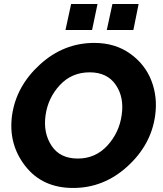

<svg xmlns="http://www.w3.org/2000/svg" viewBox="-20 -927 807 953"><path d="M305 -778 333 -907H464L437 -778ZM510 -778 538 -907H668L642 -778ZM343 6Q190 6 105 -103.5Q20 -213 40 -356Q61 -500 178.5 -607Q296 -714 448 -714Q551 -714 625.5 -661Q700 -608 731.5 -526.5Q763 -445 750 -353Q730 -208 612.5 -101Q495 6 343 6ZM584 -356Q597 -444 554.5 -506Q512 -568 425 -568Q336 -568 277 -504.5Q218 -441 206 -354Q194 -267 236 -203.5Q278 -140 366 -140Q454 -140 513 -204.5Q572 -269 584 -356Z"/></svg>

Font: Raleway-v4020 ExtraBold
Style: Italic
Weight: 800
Italic angle: -12°
Designer: Matt McInerney, Pablo Impallari, Rodrigo Fuenzalida
Foundry: Matt McInerney, Pablo Impallari, Rodrigo Fuenzalida
Version: Version 4.020;PS 004.020;hotconv 1.0.88;makeotf.lib2.5.64775